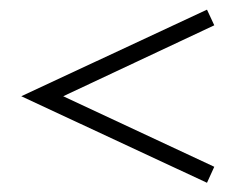

<svg xmlns="http://www.w3.org/2000/svg" viewBox="-20 -418 532 406"><path d="M417.7 -31.5 25 -214.5 417.7 -397.6 433.1 -364.5 113.7 -214.5 433.1 -65.3Z"/></svg>

Font: Playfair 5pt SemiExpanded Light
Style: Regular
Weight: 400
Version: Version 2.203